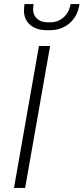

<svg xmlns="http://www.w3.org/2000/svg" viewBox="-20 -927 412 947"><path d="M172 -700H227L104 0H49ZM98 -877Q98 -885 100 -901L101 -907H146L145 -901Q143 -887 143 -882Q143 -853 162.5 -835Q182 -817 215 -817H227Q265 -817 292 -840Q319 -863 327 -901L328 -907H372L371 -901Q361 -844 321.5 -811Q282 -778 225 -778H213Q159 -778 128.5 -804.5Q98 -831 98 -877Z"/></svg>

Font: Bai Jamjuree Light
Style: Italic
Weight: 300
Italic angle: -10°
Version: Version 1.000; ttfautohint (v1.6)